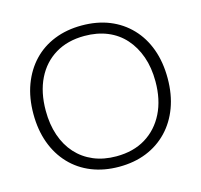

<svg xmlns="http://www.w3.org/2000/svg" viewBox="-107 -853 1023 977"><g transform="rotate(-15 404.5 -364.0)"><path d="M404 8Q325 8 260 -18Q195 -44 148 -93.5Q101 -143 76 -211.5Q51 -280 51 -364Q51 -449 76.5 -517.5Q102 -586 148.5 -635Q195 -684 260 -710Q325 -736 404 -736Q485 -736 549.5 -710Q614 -684 661 -635Q708 -586 733 -517.5Q758 -449 758 -364Q758 -279 732.5 -210.5Q707 -142 660 -93Q613 -44 548.5 -18Q484 8 404 8ZM404 -47Q494 -47 558.5 -86.5Q623 -126 658.5 -197Q694 -268 694 -364Q694 -437 673.5 -495Q653 -553 615.5 -595Q578 -637 524.5 -659Q471 -681 404 -681Q315 -681 250.5 -642Q186 -603 151 -532Q116 -461 116 -364Q116 -292 136 -233.5Q156 -175 193.5 -133.5Q231 -92 284 -69.5Q337 -47 404 -47Z"/></g></svg>

Font: Mona Sans Light
Style: Regular
Weight: 300
Designer: Deni Anggara
Foundry: GitHub
Version: Version 2.000